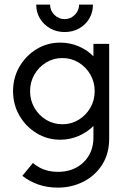

<svg xmlns="http://www.w3.org/2000/svg" viewBox="-20 -610 568 846"><path d="M125 108.3Q138.2 119.4 154.9 128.5Q189.6 147.2 234.7 147.2Q304.9 147.2 348.3 104.9Q391.7 62.5 391.7 -4.2V-54.9Q363.9 -27.1 326 -10.8Q288.2 5.6 245.1 5.6Q188.2 5.6 141 -23.3Q93.8 -52.1 65.6 -100.7Q37.5 -149.3 37.5 -208.3Q37.5 -267.4 65.6 -316Q93.8 -364.6 141 -393.4Q188.2 -422.2 245.1 -422.2Q288.2 -422.2 326 -406.2Q363.9 -390.3 391.7 -361.8V-416.7H461.1V0Q461.1 68.1 429.5 116.7Q397.9 165.3 346.5 191Q295.1 216.7 235.4 216.7Q187.5 216.7 148.3 202.8Q109 188.9 78.5 164.6ZM254.9 -62.5Q294.4 -62.5 326.7 -82.3Q359 -102.1 378.1 -135.1Q397.2 -168.1 397.2 -208.3Q397.2 -248.6 378.1 -281.6Q359 -314.6 326.7 -334.4Q294.4 -354.2 254.9 -354.2Q215.3 -354.2 183 -334.4Q150.7 -314.6 131.6 -281.6Q112.5 -248.6 112.5 -208.3Q112.5 -168.1 131.6 -135.1Q150.7 -102.1 183 -82.3Q215.3 -62.5 254.9 -62.5ZM264.6 -468.8Q229.9 -468.8 201.4 -484.7Q172.9 -500.7 156.2 -528.1Q139.6 -555.6 139.6 -589.6H200.7Q200.7 -563.2 219.8 -544.4Q238.9 -525.7 264.6 -525.7Q290.3 -525.7 309.4 -544.4Q328.5 -563.2 328.5 -589.6H389.6Q389.6 -554.9 372.9 -527.4Q356.2 -500 328.1 -484.4Q300 -468.8 264.6 -468.8Z"/></svg>

Font: co2trust
Style: Regular
Weight: 400
Designer: Kristian Moeller
Foundry: Dicotype
Version: Version 1.000